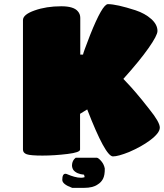

<svg xmlns="http://www.w3.org/2000/svg" viewBox="-20 -740 784 918"><path d="M89.8 -24.9V-644Q89.8 -670.4 145 -689.9Q201.2 -710 272.9 -710Q332.5 -710 352.1 -686Q363.8 -672.9 363.8 -654.8V-479H377Q377 -485.4 411.1 -573.2Q469.7 -720.2 496.1 -720.2Q537.1 -720.2 627.9 -690.9Q673.3 -675.8 703.1 -649.2Q732.9 -622.6 732.9 -591.8Q732.9 -570.8 690.4 -510.3Q647.9 -449.7 569.8 -362.8Q570.3 -362.3 585.2 -346.4Q600.1 -330.6 607.2 -322.8Q614.3 -314.9 629.4 -297.4Q644.5 -279.8 660.6 -260Q676.8 -240.2 694.8 -216.8Q744.1 -155.8 744.1 -129.9Q744.1 -104 696.8 -68.8Q656.2 -38.6 597.2 -13.2Q544.9 7.8 520 7.8Q483.9 7.8 397 -216.8L362.8 -195.8V-24.9Q362.8 -11.2 303.2 -3.9Q239.3 3.9 183.1 3.9Q126 3.9 107.9 -2.4Q89.8 -8.8 89.8 -24.9ZM331.1 73.2Q324.2 62.5 324.2 49.8Q325.2 26.9 341.8 14.2H443.8Q452.1 16.1 464.8 31.2Q477.5 46.4 481 65.9Q481.4 98.1 472.4 115.2Q463.4 132.3 446.8 142.1Q424.3 158.2 381.8 158.2H325.2Q277.8 141.1 277.8 120.1Q277.8 90.8 293 90.8Q295.9 90.3 306.9 95.2Q317.9 100.1 335 105Q352.1 109.9 368.2 109.9Q377.4 109.9 384.8 106.9L381.8 95.2Q347.2 92.3 331.1 73.2Z"/></svg>

Font: GGS TheRock Black
Style: Regular
Weight: 900
Designer: Rodrigo Fuenzalida (2012); Goodgame Studios (2014)
Foundry: Rodrigo Fuenzalida,2012;  GGS,2014
Version: Version 1.002 | FøM Mod